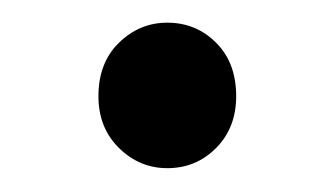

<svg xmlns="http://www.w3.org/2000/svg" viewBox="-20 -494 289 166"><path d="M124.6 -348.6Q100.6 -348.6 82.8 -366.1Q65.1 -383.6 65.1 -410.8Q65.1 -439.7 82.8 -457Q100.6 -474.4 124.6 -474.4Q149.6 -474.4 166.9 -457Q184.2 -439.7 184.2 -410.8Q184.2 -383.6 166.9 -366.1Q149.6 -348.6 124.6 -348.6Z"/></svg>

Font: SourceSans3VF
Style: Regular
Weight: 200
Designer: Paul D. Hunt
Foundry: Adobe
Version: Version 3.052;hotconv 1.1.0;makeotfexe 2.6.0